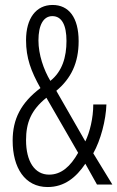

<svg xmlns="http://www.w3.org/2000/svg" viewBox="-20 -744 473 774"><path d="M192 -724C126 -724 85 -671 85 -582C85 -510 105 -457 143 -389C64 -329 31 -264 31 -177C31 -68 80 10 172 10C240 10 287 -29 324 -84L371 0H433L356 -126C386 -179 407 -260 409 -323H356C356 -268 342 -211 324 -174L207 -378C267 -428 297 -491 297 -578C297 -674 257 -724 192 -724ZM191 -679C229 -679 248 -643 248 -579C248 -514 231 -456 183 -418C156 -463 135 -524 135 -581C135 -643 155 -679 191 -679ZM167 -350 295 -128C264 -73 227 -40 178 -40C120 -40 85 -93 85 -179C85 -249 105 -300 167 -350Z"/></svg>

Font: Noto Sans Georgian ExtraCondensed Light
Style: Regular
Weight: 300
Width: 2
Designer: Monotype Design Team, Akaki Razmadze
Foundry: Google LLC
Version: Version 2.005